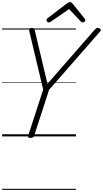

<svg xmlns="http://www.w3.org/2000/svg" viewBox="-20 -1276 963 1796"><path d="M264 14Q237 14 243 -5L384 -438L254 -984Q250 -1000 257 -1007.5Q264 -1015 277 -1015Q292 -1015 297 -1009.5Q302 -1004 305 -993L424 -492L863 -995Q875 -1009 884 -1013.5Q893 -1018 906 -1012Q919 -1009 922.5 -1000.5Q926 -992 915 -980L439 -436L299 -5Q293 14 264 14ZM436 -1066Q427 -1066 421 -1073Q415 -1080 415 -1087Q415 -1093 417 -1096.5Q419 -1100 423 -1104L605 -1243Q614 -1250 620.5 -1253Q627 -1256 635 -1256Q642 -1256 648 -1252.5Q654 -1249 659 -1242L772 -1102Q775 -1098 776.5 -1094Q778 -1090 778 -1086Q778 -1077 769.5 -1071.5Q761 -1066 754 -1066Q748 -1066 743.5 -1068.5Q739 -1071 735 -1076L626 -1191L458 -1075Q451 -1070 446 -1068Q441 -1066 436 -1066ZM0 490H690V500H0ZM0 -20H690V0H0ZM0 -505H690V-500H0ZM0 -1010H690V-1000H0Z"/></svg>

Font: Playwrite US Trad Guides
Style: Regular
Weight: 400
Designer: Veronika Burian, José Scaglione
Foundry: TypeTogether
Version: Version 1.003